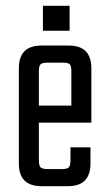

<svg xmlns="http://www.w3.org/2000/svg" viewBox="-20 -642 370 662"><path d="M114 -395V-90Q114 -71 120 -65Q126 -59 145 -59H169V0H124Q84 0 64.5 -19.5Q45 -39 45 -79V-406Q45 -446 64.5 -465.5Q84 -485 124 -485H176V-426H145Q126 -426 120 -420.5Q114 -415 114 -395ZM226 -229V-395Q226 -415 220.5 -420.5Q215 -426 195 -426H161V-485H216Q256 -485 275.5 -465.5Q295 -446 295 -406V-229ZM223 -90V-134H292V-79Q292 -39 272.5 -19.5Q253 0 213 0H161V-59H192Q212 -59 217.5 -65Q223 -71 223 -90ZM295 -278V-219H75V-278ZM128 -536V-622H220V-536Z"/></svg>

Font: Teko Variable Light
Style: Regular
Weight: 300
Designer: Manushi Parikh, Jonny Pinhorn
Foundry: Indian Type Foundry
Version: Version 3.000